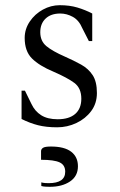

<svg xmlns="http://www.w3.org/2000/svg" viewBox="-20 -480 461 739"><path d="M200 10Q158 10 126.5 2Q95 -6 63 -22V-131H76L101 -80Q114 -52 138.5 -36.5Q163 -21 202 -21Q246 -21 269.5 -41.5Q293 -62 293 -100Q293 -141 266 -161Q239 -181 186 -204Q131 -227 103 -255Q75 -283 75 -334Q75 -368 94.5 -397Q114 -426 145 -443Q176 -460 210 -460Q248 -460 278 -451Q308 -442 335 -428V-322H322L297 -371Q284 -402 260.5 -415Q237 -428 212 -428Q176 -428 155.5 -408.5Q135 -389 135 -356Q135 -322 158.5 -302.5Q182 -283 230 -262Q264 -247 292 -231.5Q320 -216 336.5 -191Q353 -166 353 -122Q353 -82 331 -52.5Q309 -23 274 -6.5Q239 10 200 10ZM172 239Q165 239 155.5 238.5Q146 238 139 236V222Q146 224 154 224.5Q162 225 167 225Q231 225 231 181Q231 155 209.5 145Q188 135 138 135V102Q138 94 145.5 89Q153 84 176 84Q228 84 254 104Q280 124 280 160Q280 198 249.5 218.5Q219 239 172 239Z"/></svg>

Font: Spectral Light
Style: Regular
Weight: 300
Designer: Jean-Baptiste Levee
Foundry: Production Type
Version: Version 2.001